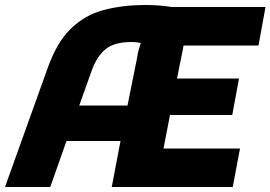

<svg xmlns="http://www.w3.org/2000/svg" viewBox="-35 -748 1082 768"><path d="M-15 0 155 -474Q192 -579 248.5 -633.5Q305 -688 380 -708Q455 -728 548 -728Q576 -728 602 -726Q628 -724 652 -720H1027L999 -566H699Q698 -560 697 -553L673 -434H921L894 -288H645L619 -154H925L896 0H412L447 -184H231L166 0ZM332 -466 282 -326H475L514 -520Q516 -535 520 -549.5Q524 -564 528 -576Q509 -580 492 -580Q422 -580 387 -551Q352 -522 332 -466Z"/></svg>

Font: Kufam
Style: Bold Italic
Weight: 700
Italic angle: -11°
Designer: Artur Schmal
Foundry: Original Type
Version: Version 1.301; ttfautohint (v1.8.3)